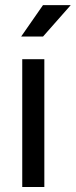

<svg xmlns="http://www.w3.org/2000/svg" viewBox="-20 -743 301 763"><path d="M68.4 0H156.2V-507.8H68.4ZM150.9 -597.7 261.2 -722.7H150.9L64 -597.7Z"/></svg>

Font: Giphurs SC
Style: Regular
Weight: 400
Version: Version 0.920